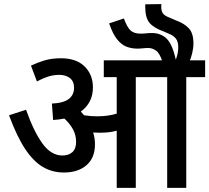

<svg xmlns="http://www.w3.org/2000/svg" viewBox="-20 -916 1020 936"><path d="M443 -213Q443 -146 401.5 -110.5Q360 -75 292 -75Q235 -75 189 -102Q143 -129 102.5 -190Q62 -251 24 -354L107 -381Q144 -276 186.5 -217Q229 -158 284 -158Q315 -158 333 -174.5Q351 -191 351 -224Q351 -258 335.5 -286Q320 -314 294 -338Q269 -333 239 -331L233 -411Q291 -414 316 -434Q341 -454 341 -488Q341 -520 320.5 -535.5Q300 -551 270 -551Q240 -551 214 -542.5Q188 -534 160 -519L131 -596Q160 -610 195.5 -621Q231 -632 277 -632Q352 -632 392.5 -592Q433 -552 433 -490Q433 -415 374 -372Q382 -363 390 -354Q421 -349 453 -349Q507 -349 549 -362V-540H486V-622H980V-540H888V0H795V-540H642V0H549V-279Q528 -273 508 -271Q488 -269 466 -269Q452 -269 434 -270Q443 -243 443 -213ZM772 -615Q759 -656 741 -669Q723 -682 703 -682Q690 -682 676.5 -680.5Q663 -679 649 -679Q621 -679 596.5 -688.5Q572 -698 551 -724Q530 -750 512 -802L584 -826Q600 -782 617 -767Q634 -752 665 -752Q679 -752 692.5 -753.5Q706 -755 721 -755Q763 -755 791.5 -728.5Q820 -702 837 -625Q843 -641 846 -655.5Q849 -670 849 -686Q849 -714 836.5 -729Q824 -744 800 -753L777 -763Q729 -780 708.5 -805Q688 -830 688 -883Q688 -886 688 -889Q688 -892 688 -895L767 -896Q766 -893 766 -883Q766 -863 774 -851Q782 -839 809 -829L839 -816Q878 -802 900.5 -778Q923 -754 923 -704Q923 -682 917 -657Q911 -632 903 -615Z"/></svg>

Font: Noto Sans SemiCondensed Medium
Style: Italic
Weight: 500
Width: 4
Italic angle: -12°
Designer: Monotype Design Team
Foundry: Monotype Imaging Inc.
Version: Version 2.013; ttfautohint (v1.8.4.7-5d5b)